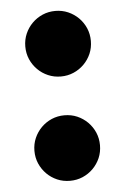

<svg xmlns="http://www.w3.org/2000/svg" viewBox="-45 -561 397 610"><g transform="rotate(-5 154.0 -256.0)"><path d="M154.1 14.5Q132.3 14.5 113.4 6.4Q94.5 -1.8 80.2 -16.1Q65.9 -30.5 57.7 -49.3Q49.5 -68.2 49.5 -90Q49.5 -111.8 57.7 -130.7Q65.9 -149.5 80.2 -163.9Q94.5 -178.2 113.4 -186.4Q132.3 -194.5 154.1 -194.5Q175.9 -194.5 194.8 -186.4Q213.6 -178.2 228 -163.9Q242.3 -149.5 250.5 -130.7Q258.6 -111.8 258.6 -90Q258.6 -68.2 250.5 -49.3Q242.3 -30.5 228 -16.1Q213.6 -1.8 194.8 6.4Q175.9 14.5 154.1 14.5ZM154.1 -318.2Q132.3 -318.2 113.4 -326.4Q94.5 -334.5 80.2 -348.9Q65.9 -363.2 57.7 -382Q49.5 -400.9 49.5 -422.7Q49.5 -444.5 57.7 -463.4Q65.9 -482.3 80.2 -496.6Q94.5 -510.9 113.4 -519.1Q132.3 -527.3 154.1 -527.3Q175.9 -527.3 194.8 -519.1Q213.6 -510.9 228 -496.6Q242.3 -482.3 250.5 -463.4Q258.6 -444.5 258.6 -422.7Q258.6 -400.9 250.5 -382Q242.3 -363.2 228 -348.9Q213.6 -334.5 194.8 -326.4Q175.9 -318.2 154.1 -318.2Z"/></g></svg>

Font: Spartan ExtBd
Style: Regular
Weight: 800
Designer: Matt Bailey, Mirko Velimirovic
Foundry: Matt Bailey
Version: Version 1.005